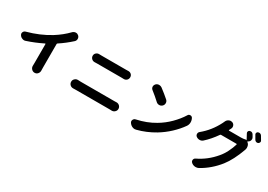

<svg xmlns="http://www.w3.org/2000/svg" viewBox="13 -1818 3975 2844"><g transform="rotate(30 2000.0 -396.0)"><path d="M627.9 -502Q620.1 -497.1 620.1 -487.3V-86.9L621.1 -31.2Q621.1 -2 601.6 20.5Q581.1 43.9 549.8 43.9Q518.6 43.9 497.1 20.5Q476.6 -2 476.6 -31.2L477.5 -86.9V-405.3Q477.5 -408.2 475.1 -410.2Q472.7 -412.1 468.8 -410.2Q333 -342.8 200.2 -299.8Q187.5 -294.9 173.8 -294.9Q158.2 -294.9 142.6 -301.8Q113.3 -312.5 97.7 -339.8Q89.8 -352.5 89.8 -366.2Q89.8 -376 94.7 -386.7Q105.5 -411.1 130.9 -418Q344.7 -475.6 516.6 -582Q638.7 -658.2 730.5 -753.9Q751 -774.4 780.3 -777.3Q783.2 -777.3 786.1 -777.3Q811.5 -777.3 831.1 -759.8Q853.5 -739.3 853.5 -709Q853.5 -680.7 833 -661.1Q734.4 -571.3 627.9 -502Z M1162.1 -42Q1160.2 -42 1158.2 -42Q1129.9 -42 1108.4 -61.5Q1085.9 -83 1085.9 -113.8Q1085.9 -144.5 1108.4 -165Q1129.9 -185.5 1158.2 -185.5Q1160.2 -185.5 1162.1 -185.5Q1189.5 -183.6 1210.9 -183.6H1785.2Q1800.8 -183.6 1818.4 -184.6Q1820.3 -184.6 1821.3 -184.6Q1850.6 -184.6 1872.1 -165Q1894.5 -143.6 1894.5 -113.3Q1894.5 -83 1872.1 -62.5Q1850.6 -42 1822.3 -42Q1820.3 -42 1818.4 -42Q1799.8 -43 1785.2 -43H1210.9Q1189.5 -43 1162.1 -42ZM1242.2 -537.1Q1241.2 -537.1 1240.2 -537.1Q1211.9 -537.1 1191.4 -556.6Q1169.9 -577.1 1169.9 -606.4Q1169.9 -635.7 1191.4 -655.3Q1211.9 -673.8 1239.3 -673.8Q1241.2 -673.8 1242.2 -673.8Q1266.6 -672.9 1287.1 -672.9H1701.2Q1719.7 -672.9 1740.2 -673.8Q1741.2 -673.8 1743.2 -673.8Q1770.5 -673.8 1791 -655.3Q1811.5 -635.7 1811.5 -606.4Q1811.5 -577.1 1791 -556.6Q1770.5 -537.1 1742.2 -537.1Q1741.2 -537.1 1739.3 -537.1Q1716.8 -538.1 1701.2 -538.1H1288.1Q1267.6 -538.1 1242.2 -537.1Z M2192.4 -607.4Q2170.9 -624 2168 -651.4Q2168 -654.3 2168 -658.2Q2168 -680.7 2183.6 -698.2Q2204.1 -720.7 2233.4 -723.6Q2238.3 -723.6 2242.2 -723.6Q2266.6 -723.6 2287.1 -709Q2369.1 -647.5 2435.5 -588.9Q2459 -568.4 2459 -537.1Q2459 -507.8 2438.5 -487.3Q2417 -465.8 2386.7 -465.8Q2356.4 -465.8 2335 -486.3Q2266.6 -549.8 2192.4 -607.4ZM2276.4 21.5Q2263.7 25.4 2251 25.4Q2230.5 25.4 2210 16.6Q2177.7 2 2158.2 -28.3Q2149.4 -41 2149.4 -54.7Q2149.4 -65.4 2154.3 -76.2Q2166 -101.6 2193.4 -107.4Q2363.3 -143.6 2499 -224.6Q2601.6 -285.2 2685.5 -369.1Q2769.5 -453.1 2825.2 -543Q2837.9 -565.4 2864.3 -565.4Q2864.3 -565.4 2864.3 -565.4Q2889.6 -565.4 2902.3 -543.9Q2919.9 -512.7 2919.9 -475.6Q2919.9 -436.5 2898.4 -405.3Q2837.9 -319.3 2753.9 -240.7Q2669.9 -162.1 2571.3 -102.5Q2429.7 -17.6 2276.4 21.5Z M3722.7 -751Q3713.9 -765.6 3719.2 -781.2Q3724.6 -796.9 3739.3 -802.7Q3749 -806.6 3758.8 -806.6Q3766.6 -806.6 3774.4 -804.7Q3792 -798.8 3801.8 -783.2Q3813.5 -765.6 3824.2 -745.1Q3833 -729.5 3833 -713.9Q3833 -703.1 3829.1 -692.4Q3819.3 -666 3793 -654.3Q3790 -653.3 3790 -650.4Q3790 -647.5 3792 -646.5V-645.5Q3819.3 -627 3827.1 -592.8Q3830.1 -580.1 3830.1 -566.4Q3830.1 -546.9 3823.2 -528.3Q3823.2 -528.3 3823.2 -528.3Q3748 -320.3 3653.3 -199.2Q3530.3 -43.9 3365.2 47.9Q3340.8 60.5 3315.4 60.5Q3307.6 60.5 3299.8 59.6Q3265.6 55.7 3239.3 32.2Q3222.7 17.6 3222.7 -2Q3222.7 -6.8 3223.6 -10.7Q3227.5 -37.1 3251 -47.9Q3417 -127 3538.1 -272.5Q3583 -324.2 3619.1 -396.5Q3655.3 -468.8 3672.9 -531.2Q3674.8 -535.2 3672.4 -538.1Q3669.9 -541 3666 -541H3403.3Q3393.6 -541 3388.7 -533.2Q3307.6 -417 3218.8 -337.9Q3195.3 -317.4 3164.1 -317.4Q3163.1 -317.4 3162.1 -317.4Q3131.8 -317.4 3107.4 -335.9Q3086.9 -350.6 3086.9 -377Q3086.9 -402.3 3107.4 -418.9Q3249 -535.2 3335 -705.1Q3341.8 -717.8 3349.6 -736.3Q3362.3 -767.6 3390.6 -782.2Q3408.2 -792 3426.8 -792Q3437.5 -792 3449.2 -788.1Q3478.5 -779.3 3489.3 -751Q3494.1 -738.3 3494.1 -726.6Q3494.1 -710.9 3486.3 -696.3Q3484.4 -692.4 3481.4 -687Q3478.5 -681.6 3476.6 -677.2Q3474.6 -672.9 3472.7 -669.9L3468.8 -662.1Q3466.8 -659.2 3468.8 -656.7Q3470.7 -654.3 3473.6 -654.3H3675.8Q3716.8 -654.3 3752.9 -663.1Q3763.7 -666 3771.5 -660.2Q3744.1 -715.8 3722.7 -751ZM3841.8 -796.9Q3835.9 -805.7 3835.9 -815.4Q3835.9 -820.3 3837.9 -826.2Q3842.8 -841.8 3857.4 -847.7Q3867.2 -851.6 3877 -851.6Q3884.8 -851.6 3892.6 -849.6Q3910.2 -843.8 3919.9 -828.1Q3938.5 -798.8 3957 -765.6Q3962.9 -756.8 3962.9 -747.1Q3962.9 -741.2 3960 -734.4Q3954.1 -717.8 3938.5 -710.9Q3929.7 -707 3920.9 -707Q3913.1 -707 3905.3 -710Q3887.7 -715.8 3878.9 -732.4Q3859.4 -767.6 3841.8 -796.9Z"/></g></svg>

Font: Gen Jyuu GothicX Bold
Style: Bold
Weight: 700
Designer: Ryoko NISHIZUKA (kana &amp; ideographs); Paul D. Hunt (Latin, Greek &amp; Cyrillic); Wenlong ZHANG (bopomofo); Sandoll C
Version: Version 1.058.20140828